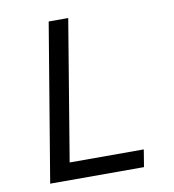

<svg xmlns="http://www.w3.org/2000/svg" viewBox="-79 -768 758 838"><g transform="rotate(-10 300.0 -349.0)"><path d="M491.8 0 504.3 -76.3H175.8L279.1 -698.2H192.5L76 0Z"/></g></svg>

Font: Margiela Mono Italic Text It
Style: Regular
Weight: 400
Designer: Mike Abbink, Paul van der Laan, Pieter van Rosmalen
Foundry: Bold Monday
Version: Version 2.003 2021